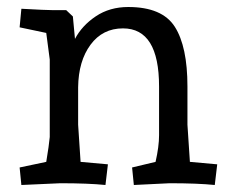

<svg xmlns="http://www.w3.org/2000/svg" viewBox="-20 -523 650 548"><path d="M36 -445 41 -498Q113 -494 133 -494H169L188 -476L194 -412Q214 -450 253.5 -476.5Q293 -503 346 -503Q443 -503 479 -446.5Q515 -390 515 -276V-167L522 -61L600 -54L593 5Q544 0 464 0L362 5L357 -45L424 -61Q434 -105 434 -137V-276Q434 -442 331 -442Q273 -442 238.5 -395.5Q204 -349 203 -274V-167L210 -61L288 -54L281 5Q232 0 152 0L41 5L36 -45L112 -61Q120 -109 122 -132V-353L112 -429Z"/></svg>

Font: Andada
Style: Regular
Weight: 400
Designer: Carolina Giovagnoli
Foundry: Carolina Giovagnoli
Version: Version 1.003